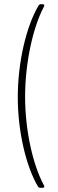

<svg xmlns="http://www.w3.org/2000/svg" viewBox="-20 -786 279 918"><path d="M173 112H183C189 112 192 110 192 106C192 104 191 102 190 100C137 2 100 -163 100 -323C100 -485 137 -654 190 -754C194 -761 191 -766 183 -766H176C171 -766 167 -764 164 -759C105 -659 65 -487 65 -321C65 -159 104 8 161 105C164 110 168 112 173 112Z"/></svg>

Font: Barlow Thin
Style: Regular
Weight: 250
Designer: Jeremy Tribby
Foundry: Tribby Type
Version: Version 1.422;hotconv 1.0.109;makeotfexe 2.5.65596